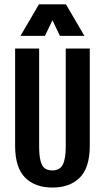

<svg xmlns="http://www.w3.org/2000/svg" viewBox="-20 -846 478 874"><path d="M158.2 -177.7Q158.2 -123 170.4 -96.7Q182.6 -70.3 218.8 -70.3Q252.9 -70.3 266.1 -97.2Q279.3 -124 279.3 -177.7V-625H388.7V-182.6Q388.7 -83 343.3 -37.6Q297.9 7.8 218.8 7.8Q139.6 7.8 94.2 -37.6Q48.8 -83 48.8 -182.6V-625H158.2ZM364.3 -682.6H252.9L218.8 -753.9L184.6 -682.6H73.2L157.2 -826.2H280.3Z"/></svg>

Font: Sudo
Style: Bold
Weight: 700
Monospace: yes
Designer: Jens Kutilek
Foundry: Jens Kutilek
Version: Version 0.040